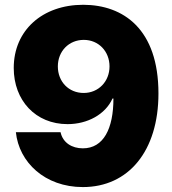

<svg xmlns="http://www.w3.org/2000/svg" viewBox="-20 -759 709 791"><path d="M321.3 11.7C509.3 11.7 632.8 -136.7 632.8 -374C632.8 -639.2 488.3 -738.8 323.2 -739.3C154.3 -739.3 36.6 -633.8 36.6 -479C36.6 -345.2 126.5 -247.6 258.3 -247.6C340.3 -247.6 414.1 -287.6 443.4 -353H447.3C447.3 -230 407.2 -147.9 321.3 -147.9C276.4 -147.9 238.8 -170.9 229.5 -214.4H45.4C58.1 -90.8 164.6 11.7 321.3 11.7ZM324.7 -376C263.2 -376 218.3 -422.4 218.3 -485.4C218.3 -547.9 263.7 -594.7 325.2 -594.7C386.2 -594.7 431.2 -547.4 431.2 -485.4C431.2 -423.3 385.7 -376 324.7 -376Z"/></svg>

Font: Raveo ExtraBold
Style: Regular
Weight: 800
Designer: Jakub Foglar, Rasmus Andersson (Inter)
Foundry: Jakubfoglar.com
Version: Version 1.100;Glyphs 3.2.3 (3260)